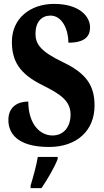

<svg xmlns="http://www.w3.org/2000/svg" viewBox="-20 -744 531 985"><path d="M232 10C373 10 465 -73 465 -202C465 -302 426 -366 305 -424C187 -480 162 -519 162 -571C162 -632 194 -664 239 -664C299 -664 331 -592 331 -525C413 -525 442 -556 442 -603C442 -662 385 -724 257 -724C135 -724 41 -649 41 -530C41 -433 78 -366 198 -307C288 -262 342 -228 342 -156C342 -96 309 -49 249 -49C188 -49 126 -103 125 -223C73 -223 23 -198 23 -128C23 -65 63 10 232 10ZM137 208V221H193C222 178 261 113 276 71V61H174C167 105 149 168 137 208Z"/></svg>

Font: Noto Serif Georgian ExtraCondensed ExtraBold
Style: Regular
Weight: 800
Width: 2
Designer: Monotype Design Team, Akaki Razmadze
Foundry: Google LLC
Version: Version 2.003